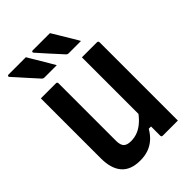

<svg xmlns="http://www.w3.org/2000/svg" viewBox="-272 -1065 1194 1194"><g transform="rotate(-45 325.0 -468.0)"><path d="M187 -947Q205 -917 221.5 -889Q238 -861 254.5 -834Q271 -807 288 -776Q271 -776 257 -776Q243 -776 225.5 -776Q208 -776 180 -776Q174 -776 170 -778Q166 -780 164 -782Q138 -811 120.5 -830Q103 -849 89.5 -864.5Q76 -880 61.5 -896Q47 -912 28 -933Q24 -938 26 -942.5Q28 -947 34 -947Q67 -947 86.5 -947Q106 -947 128 -947Q150 -947 187 -947ZM399 -947Q418 -917 434 -889Q450 -861 467 -834Q484 -807 501 -776Q484 -776 470 -776Q456 -776 438.5 -776Q421 -776 393 -776Q387 -776 383 -778Q379 -780 377 -782Q351 -811 333.5 -830Q316 -849 302 -864.5Q288 -880 274 -896Q260 -912 241 -933Q237 -938 239 -942.5Q241 -947 247 -947Q279 -947 299 -947Q319 -947 341 -947Q363 -947 399 -947ZM577 0Q555 0 533 0Q511 0 489 0Q467 0 444 0Q442 0 440 -0.5Q438 -1 437 -2Q436 -3 435 -4Q434 -5 433.5 -7Q433 -9 433 -11Q433 -97 433 -183Q433 -269 433 -355.5Q433 -442 433 -528Q433 -614 433 -700Q456 -700 477.5 -700Q499 -700 521.5 -700Q544 -700 566 -700Q569 -700 571.5 -698.5Q574 -697 575.5 -694.5Q577 -692 577 -689Q577 -617 577 -544Q577 -471 577 -398.5Q577 -326 577 -253.5Q577 -181 577 -109Q577 -79 577 -51.5Q577 -24 577 0ZM237 11Q194 11 163 -1Q132 -13 112 -36.5Q92 -60 82 -94Q72 -128 72 -173Q72 -239 72 -309Q72 -379 72 -453Q72 -527 72 -600Q72 -625 72 -650Q72 -675 72 -700Q106 -700 139 -700Q172 -700 205 -700Q209 -700 211 -698.5Q213 -697 214.5 -695Q216 -693 216 -689Q216 -605 216 -518Q216 -431 216 -345.5Q216 -260 216 -182Q216 -146 231 -130.5Q246 -115 281 -115Q314 -115 343.5 -127.5Q373 -140 401 -166.5Q429 -193 455 -234V-92H413Q394 -59 368.5 -36Q343 -13 310.5 -1Q278 11 237 11Z"/></g></svg>

Font: Recursive
Style: Bold
Weight: 700
Version: Version 1.085